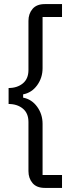

<svg xmlns="http://www.w3.org/2000/svg" viewBox="-20 -780 383 938"><path d="M199 138Q159 138 139 114.5Q119 91 119 56V-184Q119 -227 91.5 -249.5Q64 -272 22 -272V-350Q64 -350 91.5 -372.5Q119 -395 119 -438V-678Q119 -713 139 -736.5Q159 -760 199 -760H283V-697H188V-447Q188 -400 161.5 -363.5Q135 -327 93 -319V-303Q135 -295 161.5 -258.5Q188 -222 188 -175V75H283V138Z"/></svg>

Font: IBM Plex Sans Thai Looped
Style: Regular
Weight: 400
Designer: Mike Abbink, Paul van der Laan, Pieter van Rosmalen, Ben Mitchell, Mark Frömberg
Foundry: Bold Monday
Version: Version 1.1